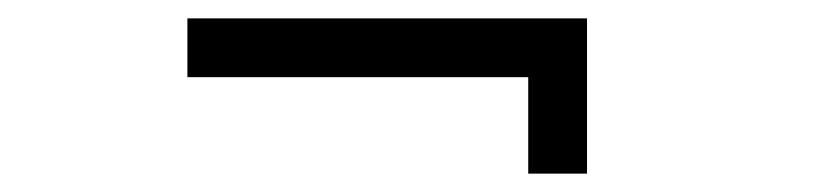

<svg xmlns="http://www.w3.org/2000/svg" viewBox="-20 -356 890 209"><path d="M619 -336V-167H555V-272H184V-336Z"/></svg>

Font: League Mono Wide Light
Style: Regular
Weight: 300
Width: 8
Designer: Tyler Finck
Foundry: The League of Moveable Type / Tyler Finck
Version: Version 2.210